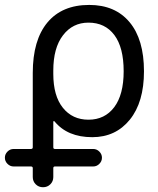

<svg xmlns="http://www.w3.org/2000/svg" viewBox="-71 -578 653 794"><path d="M440.4 -283.2Q440.4 -381.8 401.9 -433.1Q363.3 -484.4 294.9 -484.4Q229.5 -484.4 189.5 -432.1Q149.4 -379.9 149.4 -286.1V-272.5Q149.4 -181.6 189 -132.3Q228.5 -83 294.9 -83Q362.3 -83 401.4 -134.8Q440.4 -186.5 440.4 -283.2ZM-14.6 110.4Q-29.3 110.4 -40 99.6Q-50.8 88.9 -50.8 74.2Q-50.8 59.6 -40 48.8Q-29.3 38.1 -14.6 38.1H56.6Q64.5 38.1 64.5 31.2V-276.4Q64.5 -412.1 125 -484.9Q185.5 -557.6 297.9 -557.6Q405.3 -557.6 464.8 -486.3Q524.4 -415 524.4 -283.2Q524.4 -155.3 465.8 -83Q407.2 -10.7 310.5 -10.7Q208 -10.7 154.3 -76.2Q152.3 -78.1 150.9 -77.1Q149.4 -76.2 149.4 -74.2V31.2Q149.4 38.1 156.2 38.1H314.5Q329.1 38.1 339.8 48.8Q350.6 59.6 350.6 74.2Q350.6 88.9 339.8 99.6Q329.1 110.4 314.5 110.4H156.2Q149.4 110.4 149.4 117.2V154.3Q149.4 171.9 137.2 184.1Q125 196.3 106.9 196.3Q88.9 196.3 76.7 184.1Q64.5 171.9 64.5 154.3V117.2Q64.5 110.4 56.6 110.4Z"/></svg>

Font: Gen Jyuu Gothic P Regular
Style: Regular
Weight: 400
Designer: [Source Han Sans]
Ryoko NISHIZUKA  (kana & ideographs); Paul D. Hunt (Latin, Greek & Cyrillic); Wenlong ZHANG  (bopomofo
Version: Version 1.002.20150607